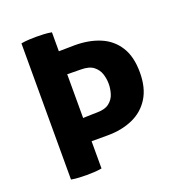

<svg xmlns="http://www.w3.org/2000/svg" viewBox="-127 -793 841 905"><g transform="rotate(-20 294.0 -341.0)"><path d="M152 -585Q194 -586.5 232.5 -587.8Q271 -589 311.5 -589Q382 -589 437.2 -566Q492.5 -543 524.2 -493.2Q556 -443.5 556 -363.5Q556 -286 524.2 -235.5Q492.5 -185 437.2 -160.8Q382 -136.5 311.5 -136.5H152V-250Q162.5 -250.5 183.5 -251.2Q204.5 -252 228.2 -253Q252 -254 271.8 -254.5Q291.5 -255 299.5 -255Q341 -255 362.5 -271.8Q384 -288.5 391.8 -313.8Q399.5 -339 399.5 -363.5Q399.5 -388 391.8 -412.8Q384 -437.5 362.5 -454.5Q341 -471.5 299.5 -471.5Q288.5 -471.5 261.8 -472Q235 -472.5 204.8 -473Q174.5 -473.5 152 -473.5ZM78 -683Q96.5 -686.5 118.5 -687.5Q140.5 -688.5 154.5 -688.5Q170 -688.5 191.2 -687.5Q212.5 -686.5 231 -683V0Q212.5 3.5 191.2 4.5Q170 5.5 154.5 5.5Q140.5 5.5 118.5 4.5Q96.5 3.5 78 0Z"/></g></svg>

Font: Signika Negative
Style: Bold
Weight: 700
Designer: Anna Giedry
Foundry: Anna Giedry
Version: Version 2.001